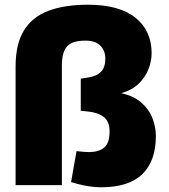

<svg xmlns="http://www.w3.org/2000/svg" viewBox="-20 -784 715 813"><path d="M408 9Q381 9 354 4.5Q327 0 308 -5L281 -13L304 -144L314 -143Q324 -142 335.5 -141Q347 -140 356 -140Q398 -140 421 -159Q444 -178 444 -227Q444 -270 419 -289Q394 -308 351 -312L322 -315V-451L354 -456Q389 -461 407.5 -480Q426 -499 426 -536Q426 -569 405 -590.5Q384 -612 342 -612Q285 -612 263.5 -587Q242 -562 242 -508V0H46V-502Q46 -597 81 -654.5Q116 -712 184.5 -738Q253 -764 352 -764Q485 -764 553.5 -709Q622 -654 622 -559Q622 -524 608 -489.5Q594 -455 566 -428.5Q538 -402 495 -390V-389Q546 -378 578.5 -349.5Q611 -321 625.5 -283.5Q640 -246 640 -208Q640 -102 582.5 -46.5Q525 9 408 9Z"/></svg>

Font: REM Medium ExtraBold
Style: Regular
Weight: 800
Version: Version 1.005;gftools[0.9.28]